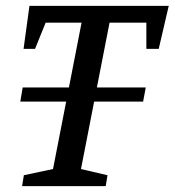

<svg xmlns="http://www.w3.org/2000/svg" viewBox="-20 -632 593 652"><path d="M49 -287 57 -335H475L466 -287ZM55 0 61 -37 160 -58 257 -555H135L99 -466H60L80 -612H553L519 -466H477V-555H352L255 -58L345 -37L339 0Z"/></svg>

Font: Manuale Medium
Style: Italic
Weight: 500
Italic angle: -11°
Version: Version 1.002